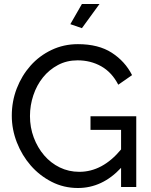

<svg xmlns="http://www.w3.org/2000/svg" viewBox="-20 -936 754 961"><path d="M586 -96Q492 5 370 5Q299 5 238.5 -26Q178 -57 134 -107.5Q90 -158 64.5 -223Q39 -288 39 -357Q39 -429 64 -493.5Q89 -558 133 -607.5Q177 -657 238 -686Q299 -715 370 -715Q473 -715 539.5 -672Q606 -629 641 -560L572 -512Q540 -574 487 -604Q434 -634 368 -634Q314 -634 270 -610.5Q226 -587 195 -548.5Q164 -510 147 -459.5Q130 -409 130 -355Q130 -298 149 -247.5Q168 -197 201 -158.5Q234 -120 279 -98Q324 -76 377 -76Q493 -76 586 -188V-286H433V-354H662V0H586ZM390 -795 332 -815 390 -916H478Z"/></svg>

Font: Raleway Medium Alt1
Style: Regular
Weight: 500
Designer: Matt McInerney, Pablo Impallari, Rodrigo Fuenzalida
Foundry: Matt McInerney, Pablo Impallari, Rodrigo Fuenzalida
Version: Version 3.000g; ttfautohint (v1.5) -l 8 -r 28 -G 28 -x 14 -D